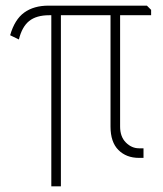

<svg xmlns="http://www.w3.org/2000/svg" viewBox="-20 -560 579 681"><path d="M162 -506H155Q109 -506 83.5 -485.5Q58 -465 47 -420L16 -435Q32 -491 66 -515.5Q100 -540 152 -540H501L516 -525V-506H406V-111Q406 -75 426.5 -54.5Q447 -34 473 -34H489V0H473Q428 0 400 -28Q372 -56 372 -111V-506H196V101H162Z"/></svg>

Font: Encode Sans Compressed
Style: Thin
Weight: 100
Designer: Pablo Impallari, Andres Torresi
Foundry: Pablo Impallari, Andres Torresi
Version: Version 1.000; ttfautohint (v1.00) -l 8 -r 50 -G 200 -x 14 -